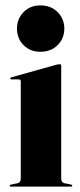

<svg xmlns="http://www.w3.org/2000/svg" viewBox="-20 -692 298 712"><path d="M130 -500Q91.5 -500 67.2 -524.8Q43 -549.5 43 -586Q43 -622 67.2 -647Q91.5 -672 130 -672Q169 -672 193.8 -647Q218.5 -622 218.5 -586Q218.5 -549.5 193.8 -524.8Q169 -500 130 -500ZM207 -447.5V-30Q207 -15 219 -12.5L242.5 -8Q248 -6.5 248 -3.5Q248 0 243.5 0H20Q16 0 16 -3.5Q16 -6.5 21 -7.5L45 -12.5Q57 -15 57 -29.5V-390Q57 -397.5 49.5 -397.5H23.5Q18 -397.5 18 -401.5Q18 -404 23 -405.5L189 -452Q198 -454 201 -454Q207 -454 207 -447.5Z"/></svg>

Font: Fraunces 144pt S000
Style: Bold
Weight: 700
Version: Version 1.000; ttfautohint (v1.8.3)